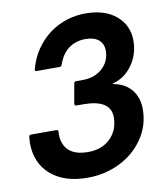

<svg xmlns="http://www.w3.org/2000/svg" viewBox="-87 -849 814 935"><g transform="rotate(-10 320.0 -381.0)"><path d="M23 -202Q23 -212 25 -232Q27 -241 35 -241H160Q170 -241 170 -231Q169 -228 169 -221Q169 -167 200.5 -138Q232 -109 295 -109Q364 -109 405.5 -150Q447 -191 447 -254Q447 -299 412.5 -320.5Q378 -342 314 -342H278Q273 -342 270.5 -345Q268 -348 269 -353L286 -450Q288 -459 297 -459H330Q389 -459 427 -493.5Q465 -528 465 -580Q465 -614 442.5 -633.5Q420 -653 376 -653Q329 -653 294 -627.5Q259 -602 241 -549Q238 -541 230 -541H117Q106 -541 109 -552Q127 -619 169.5 -670Q212 -721 271.5 -748.5Q331 -776 399 -776Q494 -776 550 -728.5Q606 -681 606 -605Q606 -539 569.5 -486.5Q533 -434 475 -418Q470 -416 470 -415Q470 -414 476 -413Q532 -402 562.5 -363.5Q593 -325 593 -269Q593 -189 549 -124Q505 -59 431.5 -22.5Q358 14 271 14Q156 14 89.5 -44Q23 -102 23 -202Z"/></g></svg>

Font: Open Sauce Two
Style: Bold Italic
Weight: 700
Italic angle: -10°
Designer: Alfredo Marco Pradil
Foundry: Creative Sauce Fz LLC
Version: Version 1.477